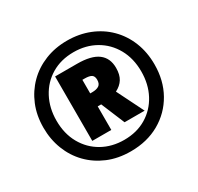

<svg xmlns="http://www.w3.org/2000/svg" viewBox="-156 -908 1135 1102"><g transform="rotate(-30 412.0 -357.0)"><path d="M413 10Q329 10 261.5 -18.5Q194 -47 145.5 -97Q97 -147 71 -214Q45 -281 45 -358Q45 -439 72.5 -505.5Q100 -572 149 -621Q198 -670 265 -697Q332 -724 411 -724Q491 -724 558.5 -697Q626 -670 675.5 -620.5Q725 -571 752 -503.5Q779 -436 779 -355Q779 -249 732.5 -166.5Q686 -84 603.5 -37Q521 10 413 10ZM413 -66Q497 -66 560 -104Q623 -142 658 -208Q693 -274 693 -358Q693 -444 656.5 -509.5Q620 -575 556 -611.5Q492 -648 411 -648Q327 -648 263.5 -610Q200 -572 165 -505.5Q130 -439 130 -356Q130 -269 167 -203.5Q204 -138 268 -102Q332 -66 413 -66ZM250 -153V-580H395Q489 -580 533.5 -546.5Q578 -513 578 -448Q578 -403 560.5 -375Q543 -347 509 -330L597 -153H464L399 -309H376V-153ZM389 -395Q418 -395 434 -405.5Q450 -416 450 -443Q450 -467 436 -476Q422 -485 390 -485H376V-395Z"/></g></svg>

Font: Noto Sans Khmer UI Condensed Black
Style: Regular
Weight: 900
Width: 3
Designer: Danh Hong and the Monotype Design Team
Foundry: Monotype Imaging Inc.
Version: Version 2.002; ttfautohint (v1.8.4.7-5d5b)